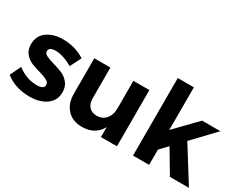

<svg xmlns="http://www.w3.org/2000/svg" viewBox="-95 -1164 1968 1591"><g transform="rotate(30 889.0 -368.0)"><path d="M413 -380Q320 -432 249 -432Q187 -432 187 -392Q187 -370 216 -356Q245 -342 287 -330.5Q329 -319 370.5 -302.5Q412 -286 441 -250.5Q470 -215 470 -162Q470 -82 408 -38Q346 6 251 6Q111 6 18 -69L68 -173Q155 -106 255 -106Q323 -106 323 -148Q323 -171 294.5 -186Q266 -201 225 -212Q184 -223 142.5 -239Q101 -255 72.5 -290Q44 -325 44 -377Q44 -457 104 -501Q164 -545 256 -545Q371 -545 466 -485Z M931 -538H1084V0H931V-95Q876 6 751 6Q662 6 609.5 -49.5Q557 -105 557 -200V-538H711V-244Q711 -193 738 -164Q765 -135 812 -135Q867 -136 899 -174Q931 -212 931 -272Z M1591 0 1461 -219 1392 -146V0H1238V-742H1392V-334L1589 -537H1764L1567 -330L1773 0Z"/></g></svg>

Font: Montserrat-Arabic SemiBold
Style: Regular
Weight: 600
Designer: Mohamed Gaber
Foundry: Kief Type Foundry
Version: Version 5.008;PS 005.008;hotconv 1.0.88;makeotf.lib2.5.64775